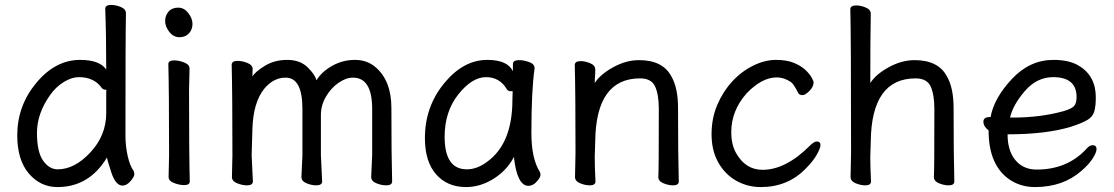

<svg xmlns="http://www.w3.org/2000/svg" viewBox="-20 -735 4518 779"><path d="M214 -48Q283 -48 347 -117Q411 -186 411 -276V-367L412 -369Q412 -371 408 -371Q399 -371 393 -378Q362 -422 300 -422Q271 -422 239 -402.5Q207 -383 183 -349Q130 -274 130 -196Q130 -118 155 -83Q180 -48 214 -48ZM213 24Q144 24 97 -31Q50 -86 50 -186Q50 -306 127.5 -399Q205 -492 305 -492Q384 -492 411 -453Q411 -593 407 -699Q407 -715 431 -715Q450 -715 470.5 -706.5Q491 -698 491 -681Q489 -592 489 -185Q489 -143 498 -102.5Q507 -62 522 -42Q525 -36 525 -28Q525 -18 509.5 0Q494 18 477 18Q449 18 431.5 -36Q414 -90 414 -96Q342 24 213 24Z M727 16Q708 16 686 7.5Q664 -1 664 -17L666 -105Q666 -368 663 -475Q663 -490 687 -490Q706 -490 727.5 -481.5Q749 -473 749 -457L747 -368Q747 -105 750 1Q750 16 727 16ZM650 -650Q650 -672 664 -688Q678 -704 703 -704Q727 -704 744 -682Q761 -660 761 -638Q761 -615 746.5 -599.5Q732 -584 708 -584Q684 -584 667 -605.5Q650 -627 650 -650Z M1547 17Q1528 17 1507 8.5Q1486 0 1486 -17L1490 -105V-293Q1490 -420 1412 -420Q1384 -420 1353.5 -399Q1323 -378 1302.5 -343Q1282 -308 1282 -268V-105L1287 1Q1287 17 1263 17Q1244 17 1223.5 8.5Q1203 0 1203 -17L1207 -105V-293Q1207 -420 1139 -420Q1090 -420 1053 -376Q1007 -320 1004 -210L1001 -105L1006 1Q1006 17 982 17Q963 17 942 8.5Q921 0 921 -17L923 -105Q923 -356 920 -472Q920 -488 944 -488Q963 -488 984 -479.5Q1005 -471 1005 -455L1004 -424Q1013 -442 1053 -467Q1093 -492 1145 -492Q1197 -492 1227.5 -462.5Q1258 -433 1264 -409Q1284 -443 1327 -467.5Q1370 -492 1420 -492Q1469 -492 1503 -463Q1568 -408 1568 -297Q1568 -105 1571 1Q1571 17 1547 17Z M1874 -48Q1916 -48 1957 -79Q2059 -153 2059 -330L2060 -365H2051Q2042 -365 2037 -372Q2008 -422 1952 -422Q1895 -422 1839.5 -352Q1784 -282 1784 -180Q1784 -48 1874 -48ZM1871 24Q1795 24 1749.5 -27.5Q1704 -79 1704 -175Q1704 -302 1782 -397Q1860 -492 1957 -492Q2039 -492 2061 -446V-475Q2061 -491 2086 -491Q2106 -491 2127.5 -483Q2149 -475 2149 -458Q2136 -368 2136 -195Q2136 -92 2170 -38Q2173 -32 2173 -25Q2173 -16 2158 1.5Q2143 19 2124 19Q2078 19 2065 -98Q2037 -44 1983 -10Q1929 24 1871 24Z M2711 17Q2692 17 2671.5 8.5Q2651 0 2651 -17Q2653 -34 2653 -293Q2653 -351 2638 -384Q2623 -417 2577 -417Q2398 -417 2395 -162L2393 -97Q2393 -59 2396 1Q2396 17 2373 17Q2354 17 2333.5 8.5Q2313 0 2313 -17L2315 -115Q2315 -364 2312 -471Q2312 -487 2336 -487Q2354 -487 2374.5 -478.5Q2395 -470 2395 -453V-439Q2393 -411 2393 -398Q2415 -433 2467.5 -462Q2520 -491 2573 -491Q2669 -491 2704 -425Q2731 -378 2731 -297Q2731 -105 2734 1Q2734 17 2711 17Z M3067 24Q3013 24 2967.5 -1.5Q2922 -27 2894.5 -75.5Q2867 -124 2867 -190Q2867 -255 2890 -309Q2913 -363 2950.5 -404Q2988 -445 3035.5 -468.5Q3083 -492 3128 -492Q3172 -492 3201 -480Q3230 -468 3247.5 -451.5Q3265 -435 3273 -420.5Q3281 -406 3281 -401Q3281 -383 3264 -366Q3247 -349 3236 -349Q3224 -349 3219 -357Q3200 -395 3189 -402Q3161 -421 3132 -421Q3071 -421 3009 -356Q2947 -286 2947 -199Q2947 -149 2966 -115Q3004 -46 3074 -46Q3168 -46 3266 -144Q3283 -161 3294 -161Q3309 -161 3309 -146Q3309 -135 3294.5 -108.5Q3280 -82 3250 -52Q3177 24 3067 24Z M3829 17Q3810 17 3789.5 8.5Q3769 0 3769 -17Q3771 -34 3771 -293Q3771 -351 3756 -384Q3741 -417 3695 -417Q3516 -417 3513 -162L3511 -97Q3511 -59 3514 1Q3514 17 3491 17Q3472 17 3451.5 8.5Q3431 0 3431 -17L3433 -115Q3433 -590 3430 -697Q3430 -713 3454 -713Q3472 -713 3492.5 -704.5Q3513 -696 3513 -679Q3511 -580 3511 -398Q3533 -433 3585.5 -462Q3638 -491 3691 -491Q3787 -491 3822 -425Q3849 -378 3849 -297Q3849 -105 3852 1Q3852 17 3829 17Z M4090 -258Q4201 -258 4295 -284Q4329 -294 4338.5 -305.5Q4348 -317 4348 -341Q4348 -422 4253 -422Q4187 -422 4138.5 -366Q4090 -310 4078 -258ZM4179 24Q4126 24 4083 -2Q3991 -59 3991 -206Q3970 -222 3970 -241Q3970 -260 3995 -260H3999Q4013 -337 4085.5 -414.5Q4158 -492 4254 -492Q4318 -492 4356 -469Q4426 -428 4426 -340Q4426 -305 4420 -283.5Q4414 -262 4393 -249Q4372 -236 4326 -221Q4225 -190 4068 -190Q4068 -123 4100 -85Q4132 -47 4186 -47Q4309 -47 4386 -129Q4400 -146 4413 -146Q4429 -146 4429 -130Q4429 -117 4414 -93Q4399 -69 4368 -42Q4293 24 4179 24Z"/></svg>

Font: LXGW WenKai Lite Medium
Style: Regular
Weight: 500
Designer: LXGW / Fontworks Inc.
Foundry: LXGW / Fontworks Inc.
Version: Version 1.511; March 25, 2025